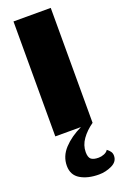

<svg xmlns="http://www.w3.org/2000/svg" viewBox="-176 -711 666 1036"><g transform="rotate(-20 157.0 -193.0)"><path d="M312 206Q312 240 276.5 257Q241 274 202 274Q138 274 96 249Q54 224 54 171Q54 116 94 73Q134 30 197 0H50V-660H264V0Q224 28 199.5 62.5Q175 97 175 136Q175 166 188 177Q201 188 231 188Q247 188 263 181.5Q279 175 286 163Q298 172 305 182Q312 192 312 206Z"/></g></svg>

Font: Sansita ExtraBold
Style: Regular
Weight: 800
Designer: Pablo Cosgaya
Foundry: Omnibus-Type
Version: Version 1.006